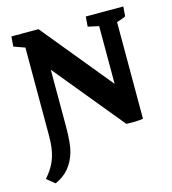

<svg xmlns="http://www.w3.org/2000/svg" viewBox="-100 -565 733 818"><g transform="rotate(-15 266.5 -156.5)"><path d="M401.4 2.9 75.2 -394.5 144.5 -483.4 470.7 -85 475.6 0.5Q444.3 5.4 401.4 2.9ZM44.9 169.9 9.8 141.1 19.5 129.4Q46.4 97.2 58.3 59.6Q70.3 22 70.3 -30.3V-127.4L150.4 -151.9V-55.2Q150.4 22.5 140.1 58.1Q116.7 139.6 44.9 169.9ZM70.3 -61V-476.6L150.4 -447.8V-61ZM142.6 -399.4 86.4 -416.5 21.5 -439.5 24.9 -483.4H144.5ZM475.6 0.5 397.5 -41V-476.6H475.6ZM397.5 -394.5V-471.2L414.6 -425.3L349.6 -439.5L353 -483.4H518.6L515.1 -440.4Q490.2 -428.7 457 -421.4L475.6 -471.2V-394.5Z"/></g></svg>

Font: Markazi Text
Style: Regular
Weight: 400
Designer: Borna Izadpanah (Arabic designer), Fiona Ross (Arabic design director) and Florian Runge (Latin designer)
Foundry: Borna Izadpanah and Florian Runge
Version: Version 1.000